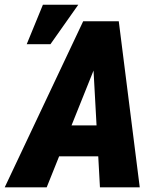

<svg xmlns="http://www.w3.org/2000/svg" viewBox="-69 -802 676 822"><path d="M353 -553.7 130.9 0H-48.8L287.1 -710.9H400.4ZM358.9 0 327.6 -570.3 331.5 -710.9H439.5L529.3 0ZM409.2 -265.1 385.7 -132.8H85.9L109.4 -265.1ZM45.4 -612.8 114.7 -781.7H266.1L147 -612.8Z"/></svg>

Font: Roboto Condensed Black
Style: Italic
Weight: 900
Italic angle: -12°
Designer: Christian Robertson
Foundry: Google
Version: Version 3.008; 2023